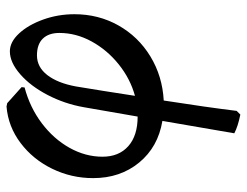

<svg xmlns="http://www.w3.org/2000/svg" viewBox="-102 -396 739 574"><g transform="rotate(-90 267.0 -108.5)"><path d="M254 12Q234 140 223 230L212 241Q177 234 156 223L193 8Q115 -5 68.5 -61.5Q22 -118 22 -199Q22 -264 50 -321.5Q78 -379 127 -416Q176 -453 236 -458L246 -456L294 -413L293 -404Q233 -388 186 -352.5Q139 -317 112.5 -269.5Q86 -222 86 -171Q86 -122 117.5 -94Q149 -66 206 -66L234 -227Q244 -284 270.5 -335Q297 -386 332.5 -417Q368 -448 401 -448Q429 -448 454.5 -420.5Q480 -393 496 -348.5Q512 -304 512 -255Q512 -183 478.5 -123.5Q445 -64 386 -28Q327 8 254 12ZM456 -300Q456 -332 439 -349.5Q422 -367 389 -367Q354 -367 330 -336Q306 -305 296 -250Q283 -172 268 -74Q319 -88 362 -122.5Q405 -157 430.5 -203.5Q456 -250 456 -300Z"/></g></svg>

Font: Alegreya SC Medium
Style: Italic
Weight: 500
Italic angle: -7°
Designer: Juan Pablo del Peral
Foundry: Huerta Tipografica
Version: Version 2.007; ttfautohint (v1.6)